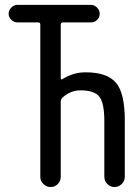

<svg xmlns="http://www.w3.org/2000/svg" viewBox="-20 -750 540 770"><path d="M49.8 -660.2Q36.1 -660.2 25.4 -670.4Q14.6 -680.7 14.6 -694.8Q14.6 -709 25.4 -719.7Q36.1 -730.5 49.8 -730.5H344.7Q358.4 -730.5 369.1 -719.7Q379.9 -709 379.9 -694.8Q379.9 -680.7 369.6 -670.4Q359.4 -660.2 344.7 -660.2H232.4Q224.6 -660.2 223.6 -651.4V-436.5Q223.6 -428.7 230.5 -432.6Q273.4 -460 323.2 -460Q409.2 -460 444.8 -418.5Q480.5 -377 480.5 -267.6V-41Q480.5 -24.4 468.3 -12.2Q456.1 0 439 0Q421.9 0 410.2 -12.2Q398.4 -24.4 398.4 -41V-264.6Q398.4 -336.9 378.4 -362.3Q358.4 -387.7 302.7 -387.7Q262.7 -387.7 230.5 -358.4Q224.6 -352.5 223.6 -343.8V-41Q223.6 -24.4 211.9 -12.2Q200.2 0 183.1 0Q166 0 153.8 -12.2Q141.6 -24.4 141.6 -41V-651.4Q141.6 -660.2 132.8 -660.2Z"/></svg>

Font: Rounded Mgen+ 2m regular
Style: Regular
Weight: 400
Designer: [Source Han Sans]
Ryoko NISHIZUKA  (kana & ideographs); Paul D. Hunt (Latin, Greek & Cyrillic); Wenlong ZHANG  (bopomofo
Version: Version 1.059.20150602